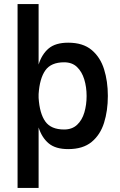

<svg xmlns="http://www.w3.org/2000/svg" viewBox="-20 -720 587 940"><path d="M66 200V-700H169V-404Q185 -455 218.5 -483Q252 -511 314 -511Q386 -511 428.5 -475.5Q471 -440 489.5 -381Q508 -322 508 -251V-250Q508 -178 489.5 -119Q471 -60 428.5 -25Q386 10 314 10Q252 10 218.5 -18Q185 -46 169 -96V200ZM294 -415Q230 -415 202 -375.5Q174 -336 169 -259V-241Q174 -164 202 -125Q230 -86 294 -86Q333 -86 357.5 -109Q382 -132 393 -169.5Q404 -207 404 -250Q404 -294 392.5 -331.5Q381 -369 357 -392Q333 -415 294 -415Z"/></svg>

Font: Haskoy SemiBold
Style: Regular
Weight: 600
Designer: Ertekin Erdin
Foundry: Ertekin Erdin
Version: Version 1.500; ttfautohint (v1.8.3)